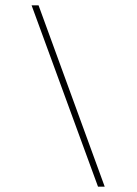

<svg xmlns="http://www.w3.org/2000/svg" viewBox="-20 -651 512 717"><path d="M346 46 98 -631H124L371 46Z"/></svg>

Font: Alumni Sans Thin
Style: Italic
Weight: 100
Italic angle: -8°
Designer: Robert E. Leuschke
Foundry: Robert E. Leuschke
Version: Version 1.016